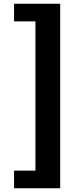

<svg xmlns="http://www.w3.org/2000/svg" viewBox="-20 -830 440 1024"><path d="M55 174H301V-810H55V-716H169V80H55Z"/></svg>

Font: Noto Sans CJK Black
Style: Bold
Weight: 900
Designer: Ryoko NISHIZUKA (kana & ideographs); Paul D. Hunt (Latin, Greek & Cyrillic); Wenlong ZHANG (bopomofo); Sandoll Communica
Foundry: Adobe Systems Incorporated
Version: Version 1.000;PS 1;hotconv 1.0.78;makeotf.lib2.5.61930